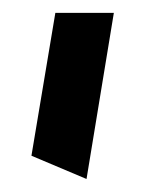

<svg xmlns="http://www.w3.org/2000/svg" viewBox="-20 -874 225 298"><path d="M114.3 -596.2 28.8 -632.3 65.9 -854H156.7Z"/></svg>

Font: Pinar-DS3-FD ExtraBold
Style: Regular
Weight: 800
Designer: Amin Abedi
Version: Version 3.000